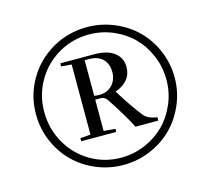

<svg xmlns="http://www.w3.org/2000/svg" viewBox="-101 -838 1044 947"><g transform="rotate(-15 420.5 -365.0)"><path d="M64.5 -365.2Q64.5 -461.4 111.6 -542.2Q158.7 -623 240 -669.9Q321.3 -716.8 417.5 -716.8Q490.2 -716.8 556.2 -689.2Q622.1 -661.6 669.4 -614.7Q716.8 -567.9 744.6 -502.7Q772.5 -437.5 772.5 -365.2Q772.5 -293.5 744.6 -228.3Q716.8 -163.1 669.7 -116Q622.6 -68.8 556.9 -41Q491.2 -13.2 418.5 -13.2Q345.7 -13.2 280.3 -40.8Q214.8 -68.4 167.5 -115.5Q120.1 -162.6 92.3 -227.8Q64.5 -293 64.5 -365.2ZM416.5 -50.8Q481 -50.8 539.3 -75.7Q597.7 -100.6 639.4 -142.6Q681.2 -184.6 705.8 -242.9Q730.5 -301.3 730.5 -365.2Q730.5 -430.2 705.8 -488.5Q681.2 -546.9 639.4 -588.6Q597.7 -630.4 539.8 -654.8Q481.9 -679.2 418.5 -679.2Q333.5 -679.2 261.7 -637.5Q189.9 -595.7 148.4 -523.9Q106.9 -452.1 106.9 -367.2Q106.9 -281.2 147.7 -208.5Q188.5 -135.7 259.8 -93.3Q331.1 -50.8 416.5 -50.8ZM245.6 -180.2V-195.8L298.3 -200.2V-558.1L245.6 -562.5V-578.1H416.5Q485.8 -578.1 521.2 -550.5Q556.6 -522.9 556.6 -476.6Q556.6 -439.9 534.7 -413.1Q512.7 -386.2 473.1 -373Q522.9 -291.5 570.8 -230Q591.3 -203.6 639.6 -197.3V-180.2H522.9Q496.1 -235.4 428.7 -338.4Q414.6 -360.4 395.5 -360.4H365.7V-200.7L424.8 -195.8V-180.2ZM365.7 -562V-380.4Q376 -377.9 392.6 -377.9Q432.1 -377.9 457.3 -404.1Q482.4 -430.2 482.4 -471.7Q482.4 -511.7 458 -536.9Q433.6 -562 384.8 -562Z"/></g></svg>

Font: Elstob
Style: Regular
Weight: 400
Designer: Peter S. Baker
Version: Version 1.015